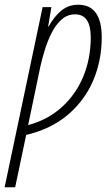

<svg xmlns="http://www.w3.org/2000/svg" viewBox="-63 -560 474 810"><path d="M-43.5 230 116.7 -529.8H153.8L140.1 -448.2H142.1Q166 -491.2 196 -515.6Q226.1 -540 267.1 -540Q366.2 -540 366.2 -401.9Q366.2 -305.2 330.3 -220.7Q294.4 -136.2 223.4 -75.9Q152.3 -15.6 47.4 9.3L1 230ZM55.7 -32.2Q139.2 -54.7 198.2 -108.4Q257.3 -162.1 288.6 -237.8Q319.8 -313.5 319.8 -402.8Q319.8 -499.5 253.9 -499.5Q221.7 -499.5 197.3 -478Q172.9 -456.5 155.5 -422.6Q138.2 -388.7 126.5 -350.8Q114.7 -313 107.4 -279.8Z"/></svg>

Font: Open Sans Condensed Light
Style: Italic
Weight: 300
Width: 3
Italic angle: -12°
Designer: Monotype Design Team
Foundry: Monotype Imaging Inc.
Version: Version 3.000; ttfautohint (v1.8.4)